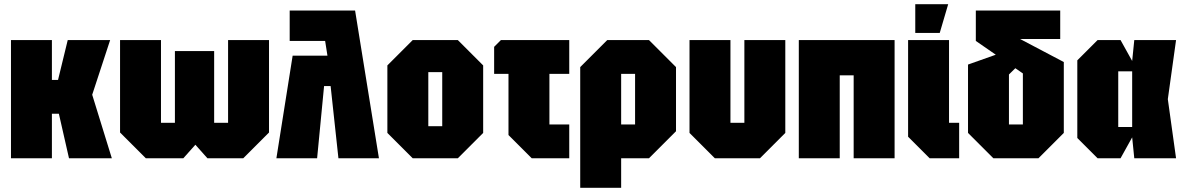

<svg xmlns="http://www.w3.org/2000/svg" viewBox="-20 -750 5616 910"><path d="M32 0V-560H226V-371H255L301 -560H502L417 -301L510 0H307L259 -211H226V0Z M995 -508V-168H1061V-560H1255V-122L1133 0H963L906 -64L849 0H671L549 -122V-560H743V-168H809V-508Z M1353 -700H1663L1776 0H1584L1547 -342H1516L1483 0H1290L1367 -486H1532L1521 -556H1353Z M1816 -120V-440L1936 -560H2150L2270 -440V-120L2150 0H1936ZM2010 -152H2076V-408H2010Z M2390 -110V-400H2322V-528L2354 -560H2678V-400H2584V-160H2678V0H2500Z M2730 140V-432L2858 -560H3056L3184 -432V-128L3056 0H2924V140ZM2990 -400H2924V-160H2990Z M3702 -560V-120L3582 0H3368L3248 -120V-560H3442V-168H3508V-560Z M3766 0V-560H4220V0H4026V-393H3960V0Z M4284 -560H4478V-168H4526V0H4386L4284 -102ZM4318 -594V-730H4474L4434 -594Z M4688 0 4568 -120V-444L4740 -505L4814 -448L4762 -397V-160H4828V-402L4605 -556V-700H5005V-565H4815L5022 -456V-120L4902 0Z M5182 0 5086 -96V-464L5182 -560H5291L5346 -461L5356 -560H5554L5515 -280L5554 0H5356L5346 -99L5291 0ZM5280 -148H5346V-412H5280Z"/></svg>

Font: Tektur Condensed ExtraBold
Style: Regular
Weight: 800
Width: 3
Designer: Adam Jagosz
Foundry: Adam Jagosz
Version: Version 1.005;gftools[0.9.30]